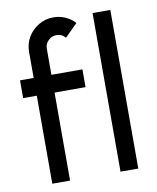

<svg xmlns="http://www.w3.org/2000/svg" viewBox="-85 -828 731 894"><g transform="rotate(-10 280.5 -381.0)"><path d="M173.5 -623.5V-500H320V-416H173.5V0H89.5V-416H25V-500H89.5V-623.5Q89.5 -661.5 108.2 -693Q127 -724.5 158.8 -743.2Q190.5 -762 228.5 -762Q256.5 -762 283 -751Q309.5 -740 330 -717.5L270 -658Q255 -678 228.5 -678Q206 -678 189.8 -662Q173.5 -646 173.5 -623.5ZM412 0V-750H496V0Z"/></g></svg>

Font: Urbanist Medium
Style: Regular
Weight: 500
Designer: Corey Hu
Foundry: Corey Hu
Version: Version 1.321; ttfautohint (v1.8.4.7-5d5b)